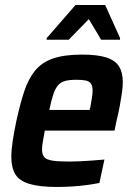

<svg xmlns="http://www.w3.org/2000/svg" viewBox="-20 -735 531 763"><path d="M207 8Q138 8 97.5 -4Q57 -16 41 -42.5Q25 -69 25 -111Q25 -139 30.5 -175Q36 -211 45 -254Q60 -323 76.5 -372.5Q93 -422 119.5 -454.5Q146 -487 190.5 -502.5Q235 -518 306 -518Q368 -518 403 -506.5Q438 -495 453 -471Q468 -447 468 -409Q468 -390 464.5 -365.5Q461 -341 456 -314Q451 -287 443 -254L435 -216H158Q154 -192 150.5 -173.5Q147 -155 147 -142Q147 -120 156.5 -110Q166 -100 189.5 -96.5Q213 -93 255 -93Q272 -93 296 -94Q320 -95 345.5 -97Q371 -99 395 -101L375 -8Q356 -4 327.5 0Q299 4 267.5 6Q236 8 207 8ZM176 -298H336L339 -309Q343 -331 345.5 -347Q348 -363 348 -374Q348 -393 341.5 -402.5Q335 -412 321 -415Q307 -418 284 -418Q257 -418 239.5 -413.5Q222 -409 211 -396.5Q200 -384 192 -360.5Q184 -337 176 -298ZM165 -577 166 -584 280 -715H398L457 -584V-577H382L333 -659L253 -577Z"/></svg>

Font: Saira SemiCondensed SemiBold
Style: Italic
Weight: 600
Width: 4
Italic angle: -12°
Designer: Hector Gatti with collaboration of the Omnibus-Type team
Foundry: Omnibus-Type
Version: Version 1.101